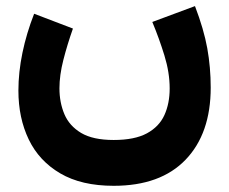

<svg xmlns="http://www.w3.org/2000/svg" viewBox="-20 -390 746 626"><path d="M350.6 66.4Q418.9 66.4 459 44.7Q499 22.9 516.1 -14.9Q533.2 -52.7 533.2 -101.6Q533.2 -153.3 516.1 -209Q499 -264.6 476.6 -318.4L615.7 -370.1Q644.5 -294.9 655.8 -232.7Q667 -170.4 667 -104.5Q667 45.4 585.2 130.6Q503.4 215.8 350.6 215.8Q245.6 215.8 176.5 175.3Q107.4 134.8 73.7 64.7Q40 -5.4 40 -94.7Q40 -154.3 53.2 -218Q66.4 -281.7 91.3 -345.2L217.8 -296.9Q199.2 -244.1 186.5 -194.3Q173.8 -144.5 173.8 -102.1Q173.8 -56.2 189.9 -17.8Q206.1 20.5 244.6 43.5Q283.2 66.4 350.6 66.4Z"/></svg>

Font: Vazirmatn FD Black
Style: Regular
Weight: 900
Designer: Saber Rastikerdar
Foundry: Saber Rastikerdar
Version: Version 33.003